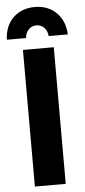

<svg xmlns="http://www.w3.org/2000/svg" viewBox="-61 -947 435 980"><g transform="rotate(-5 156.5 -456.5)"><path d="M77 -700H235V0H77ZM0 -759Q2 -829 45 -871Q88 -913 156 -913Q223 -913 266 -871Q309 -829 312 -759H214Q212 -785 196 -802Q180 -819 156 -819Q132 -819 116 -802Q100 -785 98 -759Z"/></g></svg>

Font: Montserrat arm2 SemiBold
Style: Regular
Weight: 600
Designer: Julieta Ulanovsky
Foundry: Julieta Ulanovsky
Version: Version 6.000